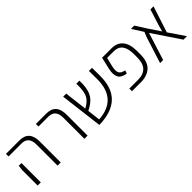

<svg xmlns="http://www.w3.org/2000/svg" viewBox="168 -1449 2357 2357"><g transform="rotate(-45 1347.0 -270.0)"><path d="M409 0V-366Q409 -505 288 -505H63V-550H297Q464 -550 464 -365V0ZM63 0V-269L71 -336H118V0Z M875 0V-366Q875 -505 754 -505H583V-550H763Q930 -550 930 -365V0Z M1558 -414Q1559 -203 1450.5 -99Q1342 5 1125 10L1056 -550H1109L1145 -254Q1220 -295 1250 -344.5Q1280 -394 1283 -490V-548H1336V-491Q1332 -381 1290 -318Q1248 -255 1151 -208L1171 -40Q1507 -62 1504 -413L1503 -550H1557Z M1701 0V-46H1852Q2040 -46 2040 -247V-305Q2040 -505 1889 -505H1774L1745 -385Q1730 -318 1746.5 -284.5Q1763 -251 1823 -240L1809 -198Q1729 -210 1703 -256Q1677 -302 1694 -388L1732 -550H1896Q1991 -550 2042.5 -488Q2094 -426 2094 -305V-249Q2094 -116 2029 -58Q1964 0 1859 0Z M2656 0H2596L2355 -358L2242 0H2189L2298 -344L2324 -407L2233 -550H2290L2381 -407L2482 -257L2504 -337L2571 -550H2625L2514 -209Z"/></g></svg>

Font: Assistant Light
Style: Regular
Weight: 300
Designer: Hebrew By Ben Nathan, Latin by Paul Hunt
Version: Version 2.001;PS 002.001;hotconv 1.0.88;makeotf.lib2.5.64775